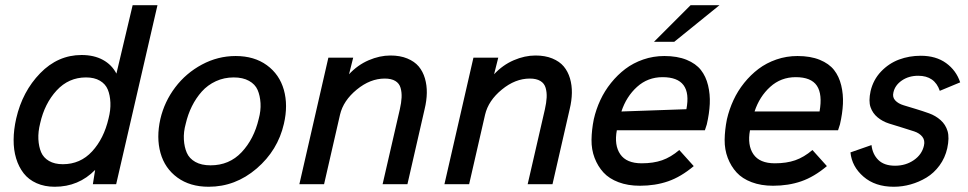

<svg xmlns="http://www.w3.org/2000/svg" viewBox="-20 -710 3732 740"><path d="M491.2 -689.9H586.9L427.7 0H337.9L346.7 -55.2Q283.2 9.8 190.9 9.8Q151.9 9.8 121.1 -3.9Q90.3 -17.6 71.3 -42Q52.2 -66.4 42.2 -99.4Q32.2 -132.3 32.5 -171.4Q32.7 -210.4 42.5 -253.4Q66.4 -357.4 134.8 -427.7Q203.1 -498 294.4 -498Q342.3 -498 376.7 -479.2Q411.1 -460.4 428.7 -426.3ZM398.4 -253.4Q406.7 -285.6 405.5 -314.5Q404.3 -343.3 395.5 -364.7Q386.7 -386.2 365.2 -398.9Q343.8 -411.6 311.5 -411.6Q244.6 -411.6 198.2 -361.3Q151.9 -311 134.8 -234.9Q126.5 -202.1 127.9 -173.6Q129.4 -145 138.4 -123.5Q147.5 -102.1 168.9 -89.6Q190.4 -77.1 222.2 -77.1Q289.6 -77.1 335 -126.5Q380.4 -175.8 398.4 -253.4Z M784.2 9.8Q712.4 9.8 663.8 -25.6Q615.2 -61 598.6 -120.4Q582 -179.7 598.1 -251.5Q613.8 -318.4 655.3 -373.3Q696.8 -428.2 758.3 -461.2Q819.8 -494.1 888.2 -494.1Q960 -494.1 1008.5 -458.7Q1057.1 -423.3 1074 -363.8Q1090.8 -304.2 1074.2 -232.9Q1050.8 -130.4 969 -60.3Q887.2 9.8 784.2 9.8ZM791.5 -72.8Q863.8 -72.8 911.4 -123.5Q959 -174.3 977.1 -251.5Q985.8 -283.2 984.1 -312.3Q982.4 -341.3 972.9 -363.3Q963.4 -385.3 939.7 -398.4Q916 -411.6 880.9 -411.6Q843.8 -411.6 812 -397Q780.3 -382.3 757.8 -357.2Q735.4 -332 719.7 -300.5Q704.1 -269 695.8 -232.9Q687 -201.2 688.7 -172.1Q690.4 -143.1 700 -121.1Q709.5 -99.1 732.9 -85.9Q756.3 -72.8 791.5 -72.8Z M1133.8 0 1245.6 -487.8H1341.3L1325.2 -423.8Q1358.4 -459.5 1400.9 -477.8Q1443.4 -496.1 1484.9 -496.1Q1522 -496.1 1549.8 -484.6Q1577.6 -473.1 1593.8 -453.9Q1609.9 -434.6 1617.7 -408Q1625.5 -381.3 1625 -351.8Q1624.5 -322.3 1616.7 -290L1550.3 0H1454.6L1521 -288.6Q1526.9 -314.5 1527.8 -334.2Q1528.8 -354 1523.9 -371.3Q1519 -388.7 1503.7 -397.9Q1488.3 -407.2 1462.9 -407.2Q1406.7 -407.2 1355 -364.7Q1303.2 -322.3 1290.5 -268.1L1229 0Z M1692.9 0 1804.7 -487.8H1900.4L1884.3 -423.8Q1917.5 -459.5 1960 -477.8Q2002.4 -496.1 2043.9 -496.1Q2081.1 -496.1 2108.9 -484.6Q2136.7 -473.1 2152.8 -453.9Q2168.9 -434.6 2176.8 -408Q2184.6 -381.3 2184.1 -351.8Q2183.6 -322.3 2175.8 -290L2109.4 0H2013.7L2080.1 -288.6Q2085.9 -314.5 2086.9 -334.2Q2087.9 -354 2083 -371.3Q2078.1 -388.7 2062.7 -397.9Q2047.4 -407.2 2022 -407.2Q1965.8 -407.2 1914.1 -364.7Q1862.3 -322.3 1849.6 -268.1L1788.1 0Z M2500.5 -548.8 2641.6 -689.9H2752.9L2578.6 -548.8ZM2446.3 5.9Q2399.9 5.9 2363.8 -7.8Q2327.6 -21.5 2305.9 -45.2Q2284.2 -68.8 2271.7 -101.3Q2259.3 -133.8 2259.8 -171.4Q2260.3 -209 2268.6 -250.5Q2277.3 -288.6 2293.7 -324Q2310.1 -359.4 2335 -390.4Q2359.9 -421.4 2390.1 -444.3Q2420.4 -467.3 2459.2 -480.7Q2498 -494.1 2540.5 -494.1Q2590.3 -494.1 2626.2 -479.5Q2662.1 -464.8 2681.4 -440.2Q2700.7 -415.5 2709 -381.1Q2717.3 -346.7 2715.6 -309.8Q2713.9 -272.9 2704.1 -230.5L2696.8 -208H2357.4Q2346.7 -150.4 2370.6 -115.5Q2394.5 -80.6 2453.1 -80.6Q2498 -80.6 2531.7 -92.3Q2565.4 -104 2598.1 -131.8L2653.8 -69.8Q2604.5 -28.3 2554.9 -11.2Q2505.4 5.9 2446.3 5.9ZM2375 -280.3 2625.5 -289.1Q2649.4 -412.6 2533.7 -412.6Q2476.6 -412.6 2435.3 -375.2Q2394 -337.9 2375 -280.3Z M2959.5 5.9Q2913.1 5.9 2877 -7.8Q2840.8 -21.5 2819.1 -45.2Q2797.4 -68.8 2784.9 -101.3Q2772.5 -133.8 2772.9 -171.4Q2773.4 -209 2781.7 -250.5Q2790.5 -288.6 2806.9 -324Q2823.2 -359.4 2848.1 -390.4Q2873 -421.4 2903.3 -444.3Q2933.6 -467.3 2972.4 -480.7Q3011.2 -494.1 3053.7 -494.1Q3103.5 -494.1 3139.4 -479.5Q3175.3 -464.8 3194.6 -440.2Q3213.9 -415.5 3222.2 -381.1Q3230.5 -346.7 3228.8 -309.8Q3227.1 -272.9 3217.3 -230.5L3210 -208H2870.6Q2859.9 -150.4 2883.8 -115.5Q2907.7 -80.6 2966.3 -80.6Q3011.2 -80.6 3044.9 -92.3Q3078.6 -104 3111.3 -131.8L3167 -69.8Q3117.7 -28.3 3068.1 -11.2Q3018.6 5.9 2959.5 5.9ZM2888.2 -280.3H3138.7Q3150.4 -346.7 3128.4 -379.6Q3106.4 -412.6 3046.9 -412.6Q2989.7 -412.6 2948.5 -375.2Q2907.2 -337.9 2888.2 -280.3Z M3424.8 9.8Q3353 9.8 3308.1 -29.1Q3263.2 -67.9 3257.8 -122.6L3338.9 -150.9Q3342.8 -115.7 3365.2 -93.5Q3387.7 -71.3 3429.7 -71.3Q3470.7 -71.3 3502 -92.8Q3533.2 -114.3 3541 -148.4Q3545.9 -168.9 3534.9 -182.9Q3523.9 -196.8 3503.4 -203.6Q3482.9 -210.4 3457 -218.3Q3431.2 -226.1 3406.5 -233.9Q3381.8 -241.7 3362.5 -257.6Q3343.3 -273.4 3335.2 -296.9Q3327.1 -320.3 3335.4 -358.9Q3345.7 -402.8 3375.7 -434.3Q3405.8 -465.8 3445.1 -480.5Q3484.4 -495.1 3528.8 -495.1Q3587.4 -495.1 3626.5 -466.8Q3665.5 -438.5 3680.7 -392.6L3602.1 -359.9Q3582.5 -418 3519 -418Q3482.4 -418 3455.8 -399.7Q3429.2 -381.3 3423.3 -353.5Q3418.9 -335.4 3430.4 -323Q3441.9 -310.5 3462.9 -304.2Q3483.9 -297.9 3509.8 -290Q3535.6 -282.2 3560.8 -273.2Q3585.9 -264.2 3605.2 -247.1Q3624.5 -230 3632.1 -204.6Q3639.6 -179.2 3630.9 -138.7Q3622.6 -101.6 3601.1 -72.3Q3579.6 -43 3550.8 -25.6Q3522 -8.3 3490 0.7Q3458 9.8 3424.8 9.8Z"/></svg>

Font: HK Grotesk Medium Italic
Style: Regular
Weight: 500
Italic angle: -13°
Designer: Alfredo Marco Pradil and Stefan Peev
Foundry: Hanken Design Co.
Version: Version 1.000;PS 001.000;hotconv 1.0.88;makeotf.lib2.5.64775